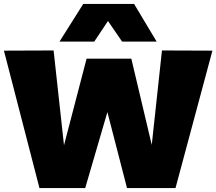

<svg xmlns="http://www.w3.org/2000/svg" viewBox="-20 -958 1102 978"><path d="M874 0H627L527 -387L414 0H181L0 -700L253 -701L306 -218L421 -659H649L753 -220L805 -701L1062 -700ZM283 -746 404 -938H663L778 -746H602L530 -851L460 -746Z"/></svg>

Font: Georama Extended ExtraBold
Style: Regular
Weight: 800
Width: 7
Designer: Jean-Baptiste Levee
Foundry: Production Type
Version: Version 1.000